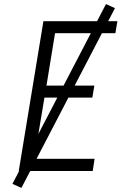

<svg xmlns="http://www.w3.org/2000/svg" viewBox="-20 -839 616 942"><path d="M72 0H435L444 -60H148L198 -360H433L443 -419H208L250 -676H546L556 -735H193ZM85 83 544 -799 500 -819 41 63Z"/></svg>

Font: Iosevka Sparkle Light
Style: Italic
Weight: 300
Italic angle: -9°
Designer: Belleve Invis
Foundry: Belleve Invis
Version: Version 4.5.0; ttfautohint (v1.8.3)